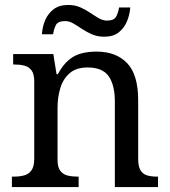

<svg xmlns="http://www.w3.org/2000/svg" viewBox="-20 -754 685 774"><path d="M28 0V-42H36Q59 -42 77.5 -47Q96 -52 107 -67.5Q118 -83 118 -114V-426Q118 -456 107 -470.5Q96 -485 78 -489.5Q60 -494 38 -494H33V-536H195L208 -455H213Q234 -493 257.5 -512.5Q281 -532 309 -539Q337 -546 369 -546Q448 -546 492.5 -499.5Q537 -453 537 -350V-114Q537 -83 546.5 -67.5Q556 -52 573 -47Q590 -42 612 -42H617V0H443V-345Q443 -410 418.5 -446Q394 -482 333 -482Q288 -482 261.5 -459.5Q235 -437 223.5 -400Q212 -363 212 -320V-109Q212 -80 223 -65.5Q234 -51 252 -46.5Q270 -42 292 -42H297V0ZM400 -606Q373 -606 351 -615.5Q329 -625 310.5 -637.5Q292 -650 275.5 -659.5Q259 -669 243 -669Q213 -669 205 -652.5Q197 -636 194 -616H149Q151 -647 162.5 -673.5Q174 -700 196.5 -717Q219 -734 255 -734Q282 -734 303.5 -724.5Q325 -715 343.5 -702.5Q362 -690 378.5 -680.5Q395 -671 411 -671Q440 -671 448.5 -687.5Q457 -704 460 -724H505Q503 -694 491.5 -667Q480 -640 458 -623Q436 -606 400 -606Z"/></svg>

Font: Noto Serif Armenian
Style: Regular
Weight: 400
Designer: Monotype Design Team
Foundry: Monotype Imaging Inc.
Version: Version 2.007